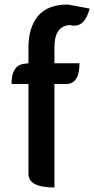

<svg xmlns="http://www.w3.org/2000/svg" viewBox="-20 -830 417 850"><path d="M221 0Q106 0 106 -60V-458H31Q31 -544 91 -548L106 -550V-619Q106 -708 148 -759Q191 -810 280 -810L377 -792Q354 -705 294 -718V-719Q221 -719 221 -620V-550H332Q332 -458 272 -458H221V0Z"/></svg>

Font: Swei Half Moon CJK TC
Style: Medium
Weight: 500
Version: Version 2.125